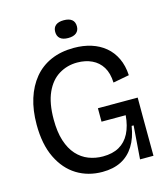

<svg xmlns="http://www.w3.org/2000/svg" viewBox="-122 -926 904 1035"><g transform="rotate(-15 329.5 -409.0)"><path d="M322 13Q242 13 179.5 -25.5Q117 -64 80.5 -139.5Q44 -215 44 -325Q44 -405 64 -468.5Q84 -532 122 -578Q160 -624 216 -648.5Q272 -673 344 -673Q397 -673 441 -659Q485 -645 518 -617.5Q551 -590 570.5 -549Q590 -508 593 -454L503 -437Q501 -490 480 -524Q459 -558 423 -575Q387 -592 341 -592Q285 -592 239 -564Q193 -536 166.5 -477.5Q140 -419 140 -328Q140 -258 156 -208.5Q172 -159 200.5 -127.5Q229 -96 266.5 -81.5Q304 -67 346 -67Q400 -67 437 -88Q474 -109 495 -150Q516 -191 521 -250H386V-325H608V-221L609 0H534L548 -186H537Q527 -121 499 -76.5Q471 -32 427 -9.5Q383 13 322 13ZM330 -732Q300 -732 285 -745Q270 -758 270 -782Q270 -806 285.5 -818.5Q301 -831 330 -831Q360 -831 375.5 -818.5Q391 -806 391 -781Q391 -758 375.5 -745Q360 -732 330 -732Z"/></g></svg>

Font: Bricolage Grotesque 72pt
Style: Regular
Weight: 400
Version: Version 1.001;gftools[0.9.33.dev8+g029e19f]